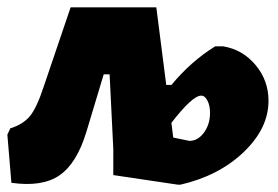

<svg xmlns="http://www.w3.org/2000/svg" viewBox="-34 -492 755 522"><path d="M449 10 274 -16V-87L264 -290H248L201 -134Q175 -48 128 -15.5Q81 17 -3 5L-14 -126L-6 -143Q29 -154 47.5 -176.5Q66 -199 85 -257L158 -472H391L418 -261H432Q486 -326 551 -366H573Q626 -357 661 -315Q696 -273 696 -218Q696 -143 628.5 -78.5Q561 -14 457 10ZM513 -232Q489 -232 432 -158L437 -118L481 -109Q504 -109 520.5 -131.5Q537 -154 537 -185Q537 -205 530 -218.5Q523 -232 513 -232Z"/></svg>

Font: Alegreya Sans SC Black
Style: Italic
Weight: 900
Italic angle: -7°
Designer: Juan Pablo del Peral
Foundry: Huerta Tipografica
Version: Version 2.007